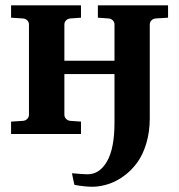

<svg xmlns="http://www.w3.org/2000/svg" viewBox="-20 -508 678 728"><path d="M617.2 -440.9 569.8 -438Q560.5 -437 554.2 -430.7Q547.9 -424.3 547.9 -415V-60.1Q547.9 -8.3 534.9 35.2Q522 78.6 500.5 108.2Q479 137.7 450.9 158.4Q422.9 179.2 393.1 189.2Q363.3 199.2 333 200.2Q300.8 200.2 262.2 192.9Q261.7 190.9 257.8 173.6Q253.9 156.2 252.9 148.9Q296.9 152.8 312 152.8Q357.9 152.8 386 103.5Q414.1 54.2 414.1 -43V-227.1H224.1V-73.2Q224.1 -64 230.5 -57.4Q236.8 -50.8 246.1 -49.8L287.1 -46.9V0H22V-46.9L67.9 -49.8Q77.1 -50.8 83.5 -57.4Q89.8 -64 89.8 -73.2V-415Q89.8 -424.3 83.5 -430.7Q77.1 -437 67.9 -438L22 -440.9V-487.8H287.1V-440.9L246.1 -438Q236.8 -437 230.5 -430.7Q224.1 -424.3 224.1 -415V-277.8H414.1V-415Q414.1 -424.3 407.7 -430.7Q401.4 -437 392.1 -438L351.1 -440.9V-487.8H617.2Z"/></svg>

Font: Veleka
Style: Bold
Weight: 700
Designer: Stefan Peev, Context Ltd, 2016; SIL International, 1997-2014.
Foundry: Stefan Peev, Context Ltd, 2016
Version: Version 1.000